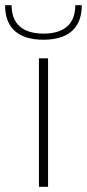

<svg xmlns="http://www.w3.org/2000/svg" viewBox="-64 -717 334 737"><path d="M85.5 0H120.5V-493H85.5ZM-44.5 -697C-44.5 -610 6 -564.5 103 -564.5C198 -564.5 250 -609.5 250 -697H225C225 -624.5 182 -588 103 -588C24 -588 -19.5 -624.5 -19.5 -697Z"/></svg>

Font: HK Grotesk ExtraLight
Style: Regular
Weight: 200
Designer: Alfredo Marco Pradil
Foundry: Hanken Design Co.
Version: Version 3.001;FEAKit 1.0